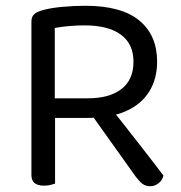

<svg xmlns="http://www.w3.org/2000/svg" viewBox="-20 -639 629 666"><path d="M170 -298H285Q359 -298 401 -330Q443 -362 443 -425Q443 -487 399 -519Q355 -551 273 -551Q246 -551 218.5 -548.5Q191 -546 170 -542ZM285 -230H89V-564Q89 -580 97.5 -588.5Q106 -597 122 -602Q151 -611 193.5 -615Q236 -619 276 -619Q401 -619 463 -568Q525 -517 525 -425Q525 -366 498 -322Q471 -278 418 -254Q365 -230 285 -230ZM287 -256 347 -286Q375 -251 405 -213Q435 -175 463 -139Q491 -103 513 -74.5Q535 -46 547 -30Q543 -13 529.5 -3Q516 7 502 7Q485 7 474 -1.5Q463 -10 451 -26ZM89 -252H171V-2Q165 0 155 2.5Q145 5 133 5Q111 5 100 -4Q89 -13 89 -32Z"/></svg>

Font: Baloo Paaji 2
Style: Regular
Weight: 400
Designer: Shuchita Grover, Noopur Datye and Ek Type
Foundry: Ek Type
Version: Version 1.700